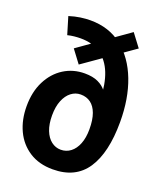

<svg xmlns="http://www.w3.org/2000/svg" viewBox="-159 -962 900 1078"><g transform="rotate(20 291.5 -423.0)"><path d="M286 17Q204 17 146 -20.5Q88 -58 58 -122Q28 -186 28 -267Q28 -353 60.5 -417Q93 -481 148.5 -516Q204 -551 273 -551Q321 -551 353 -536Q385 -521 403 -496.5Q421 -472 427 -444H404Q402 -535 377 -598Q352 -661 304 -694.5Q256 -728 184 -728Q166 -728 146 -726Q126 -724 106 -719L75 -822Q110 -833 141.5 -837.5Q173 -842 201 -842Q313 -842 391 -780Q469 -718 510.5 -610Q552 -502 552 -362Q552 -179 487 -81Q422 17 286 17ZM291 -102Q324 -102 349.5 -121.5Q375 -141 389.5 -177.5Q404 -214 404 -265Q404 -321 390.5 -358Q377 -395 352 -413.5Q327 -432 292 -432Q261 -432 235.5 -412.5Q210 -393 195 -356Q180 -319 180 -267Q180 -215 194.5 -178Q209 -141 234.5 -121.5Q260 -102 291 -102ZM223 -586 166 -662 451 -863 509 -786Z"/></g></svg>

Font: Yaldevi ExtraLight
Style: Regular
Weight: 200
Designer: Sol Matas, Rajitha Manaperi, Kosala Senevirathne
Foundry: Mooniak
Version: Version 1.100